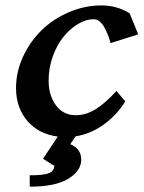

<svg xmlns="http://www.w3.org/2000/svg" viewBox="-20 -511 538 719"><path d="M465.3 -461.4 497.6 -382.3 394 -349.6Q384.8 -385.3 368.7 -412.1Q352.5 -439 330.1 -439Q301.8 -439 272 -421.1Q242.2 -403.3 217.8 -373.3Q193.4 -343.3 177.7 -299.8Q162.1 -256.3 162.1 -209Q162.1 -153.8 189.5 -116.7Q216.8 -79.6 263.7 -79.6Q301.3 -79.6 337.4 -101.6Q373.5 -123.5 416 -170.4L449.2 -131.3Q417 -79.6 368.2 -44.4Q319.3 -9.3 263.2 -0.5L243.2 28.8Q284.2 46.4 284.2 86.9Q284.2 128.4 236.1 158.2Q188 188 91.3 188V145.5Q144.5 145.5 163.8 137.2Q183.1 128.9 183.1 109.4V106.4Q181.2 107.4 180.2 108.4L141.1 83.5L196.3 0.5Q125 -8.8 82.5 -58.1Q40 -107.4 40 -181.6Q40 -241.2 65.9 -297.9Q91.8 -354.5 135 -397Q178.2 -439.5 237.5 -465.1Q296.9 -490.7 359.9 -490.7Q417.5 -490.7 465.3 -461.4Z"/></svg>

Font: Flanker
Style: Bold Italic
Weight: 700
Italic angle: -12°
Designer: Flanker
Version: Version 2.000